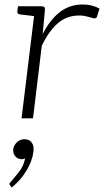

<svg xmlns="http://www.w3.org/2000/svg" viewBox="-20 -527 463 855"><path d="M76 0 137 -499H164Q174 -499 177.5 -495Q181 -491 180 -482L170 -375Q201 -437 245 -472Q289 -507 349 -507Q371 -507 389.5 -502Q408 -497 423 -489L412 -453Q411 -449 407 -447Q403 -445 399 -445Q391 -447 371.5 -452.5Q352 -458 333 -458Q277 -458 237 -423Q197 -388 166 -323L127 0ZM154 -499 143 -454 68 -463Q62 -464 59.5 -467Q57 -470 57 -476L60 -499ZM32 308 26 300Q24 298 23 296Q22 294 22 291Q23 287 29 282Q46 262 66 236.5Q86 211 92 177Q89 180 85 181Q81 182 77 182Q59 182 48 169Q37 156 39 136Q42 119 56 106Q70 93 89 93Q111 93 121.5 108Q132 123 129 148Q124 190 97.5 233.5Q71 277 32 308Z"/></svg>

Font: Aleo Light
Style: Italic
Weight: 300
Italic angle: -7°
Designer: Alessio Laiso
Foundry: Alessio Laiso
Version: Version 2.001;gftools[0.9.29]